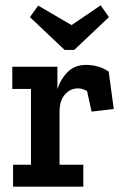

<svg xmlns="http://www.w3.org/2000/svg" viewBox="-20 -699 473 719"><path d="M258 -512H222L92 -635L123 -678L248 -605L357 -679L388 -635ZM303 -456Q323 -456 344.5 -450.5Q366 -445 387 -431L406 -291L323 -281L306 -358Q297 -363 289 -365.5Q281 -368 272 -368Q243 -368 223 -345Q203 -322 203 -281V-82H292V0H29V-82H96V-366H26V-449H195V-365Q207 -403 233.5 -429.5Q260 -456 303 -456Z"/></svg>

Font: Zilla Slab SemiBold
Style: Regular
Weight: 600
Designer: Typotheque.com
Foundry: Typotheque type foundry
Version: Version 1.1; 2017